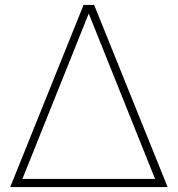

<svg xmlns="http://www.w3.org/2000/svg" viewBox="-20 -760 722 780"><path d="M21.5 0 319.5 -740H362.5L661 0ZM71 -33H610L340.5 -705Z"/></svg>

Font: Encode Sans SemiExpanded SemiExpanded Thin
Style: Regular
Weight: 100
Width: 6
Designer: Multiple Designers
Foundry: Impallari Type
Version: Version 3.000; ttfautohint (v1.8.3) -l 8 -r 50 -G 200 -x 14 